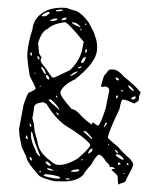

<svg xmlns="http://www.w3.org/2000/svg" viewBox="-65 -1061 930 1139"><g transform="rotate(5 400.0 -491.0)"><path d="M285.2 -1005.9Q301.8 -1000 346.7 -992.2Q381.8 -977.5 421.9 -932.6Q465.8 -868.2 465.8 -857.4Q486.3 -820.3 486.3 -771.5Q486.3 -696.3 372.1 -588.9Q305.7 -550.8 292 -508.8V-502Q292 -481.4 367.2 -411.1Q392.6 -411.1 431.6 -372.1Q457 -350.6 493.2 -329.1V-331.1Q493.2 -337.9 500 -342.8L527.3 -327.1H534.2Q548.8 -349.6 567.4 -431.6L579.1 -536.1V-541Q579.1 -558.6 554.7 -561.5H551.8L534.2 -556.6H531.2L529.3 -566.4Q540 -634.8 549.8 -634.8Q565.4 -664.1 572.3 -664.1L588.9 -666H597.7Q621.1 -666 661.1 -627.9Q724.6 -586.9 765.6 -545.9V-544.9L758.8 -520.5V-500Q758.8 -491.2 734.4 -476.6H731.4Q687.5 -493.2 672.9 -493.2H664.1Q655.3 -493.2 649.4 -435.5Q595.7 -292 595.7 -260.7Q598.6 -253.9 661.1 -210.9Q703.1 -169.9 734.4 -149.4Q759.8 -125 759.8 -114.3Q759.8 -100.6 725.6 -23.4Q725.6 -4.9 693.4 3.9L684.6 10.7H683.6Q678.7 10.7 672.9 -39.1Q668 -47.9 633.8 -71.3V-73.2Q633.8 -77.1 652.3 -80.1V-81.1Q652.3 -85.9 635.7 -89.8H629.9L625 -86.9H622.1Q622.1 -102.5 597.7 -117.2Q571.3 -155.3 549.8 -155.3Q534.2 -145.5 510.7 -91.8Q475.6 -46.9 472.7 -32.2Q433.6 22.5 322.3 22.5L303.7 24.4Q214.8 12.7 201.2 -7.8Q136.7 -68.4 127.9 -93.8Q124 -107.4 91.8 -160.2Q66.4 -240.2 66.4 -267.6L80.1 -408.2Q97.7 -486.3 107.4 -486.3Q143.6 -505.9 143.6 -515.6Q132.8 -537.1 102.5 -584Q76.2 -685.5 76.2 -716.8Q76.2 -788.1 93.8 -859.4Q93.8 -939.5 173.8 -983.4Q220.7 -1005.9 285.2 -1005.9ZM223.6 -985.4V-980.5Q262.7 -983.4 262.7 -990.2V-992.2L257.8 -994.1Q235.4 -992.2 223.6 -985.4ZM141.6 -948.2 144.5 -944.3H151.4Q171.9 -944.3 187.5 -966.8V-969.7L184.6 -973.6Q164.1 -973.6 141.6 -948.2ZM260.7 -930.7H266.6Q290 -933.6 290 -946.3L285.2 -948.2Q265.6 -948.2 260.7 -930.7ZM192.4 -921.9V-920.9H203.1Q237.3 -925.8 237.3 -937.5H226.6Q210.9 -937.5 192.4 -921.9ZM324.2 -923.8V-921.9Q324.2 -914.1 376 -898.4H377V-900.4Q356.4 -923.8 333 -923.8ZM401.4 -923.8Q401.4 -914.1 411.1 -914.1V-917L404.3 -923.8ZM134.8 -782.2 144.5 -730.5V-722.7Q149.4 -722.7 157.2 -705.1Q162.1 -705.1 162.1 -698.2L158.2 -688.5V-684.6Q158.2 -669.9 191.4 -640.6Q232.4 -586.9 239.3 -586.9H244.1Q248 -586.9 335 -638.7Q380.9 -685.5 396.5 -754.9L403.3 -814.5Q300.8 -920.9 281.2 -920.9Q210.9 -904.3 184.6 -873Q156.2 -858.4 143.6 -818.4Q134.8 -792 134.8 -782.2ZM377 -886.7V-884.8L380.9 -880.9H383.8V-889.6H380.9ZM417 -757.8V-754.9L419.9 -751H421.9L426.8 -756.8V-770.5L423.8 -773.4Q417 -771.5 417 -757.8ZM93.8 -722.7V-711.9L100.6 -705.1H103.5V-713.9Q103.5 -722.7 96.7 -725.6ZM399.4 -695.3V-688.5H401.4Q418.9 -688.5 423.8 -723.6L421.9 -725.6H418Q399.4 -710.9 399.4 -695.3ZM137.7 -707V-703.1Q137.7 -690.4 146.5 -686.5L150.4 -689.5V-695.3Q142.6 -707 139.6 -707ZM382.8 -654.3H383.8Q389.6 -654.3 403.3 -662.1V-668Q382.8 -665 382.8 -654.3ZM167 -643.6 165 -641.6V-640.6Q185.5 -604.5 192.4 -604.5H196.3V-607.4Q182.6 -643.6 167 -643.6ZM339.8 -607.4 341.8 -606.4H342.8Q357.4 -609.4 382.8 -633.8L383.8 -634.8V-636.7H382.8Q362.3 -631.8 339.8 -607.4ZM611.3 -620.1V-618.2Q611.3 -604.5 627 -604.5H628.9L631.8 -607.4Q626 -620.1 616.2 -620.1ZM127.9 -604.5 130.9 -600.6H134.8V-604.5L130.9 -607.4ZM198.2 -599.6V-588.9Q206.1 -573.2 216.8 -573.2H218.8V-579.1Q218.8 -588.9 203.1 -599.6ZM688.5 -580.1V-577.1Q699.2 -557.6 725.6 -547.9V-551.8Q710 -575.2 690.4 -580.1ZM650.4 -549.8 649.4 -547.9V-545.9Q650.4 -541 659.2 -541H661.1V-545.9ZM165 -529.3V-527.3H170.9L173.8 -531.2V-532.2H168.9ZM713.9 -502 720.7 -498Q738.3 -502.9 738.3 -508.8V-518.6H734.4Q713.9 -512.7 713.9 -502ZM623 -510.7V-498H627L633.8 -504.9V-511.7L629.9 -515.6H628.9ZM267.6 -481.4V-479.5Q267.6 -474.6 276.4 -470.7L278.3 -472.7V-474.6L271.5 -481.4ZM226.6 -454.1V-452.1Q237.3 -439.5 292 -401.4H294.9V-404.3Q252.9 -455.1 233.4 -457H230.5ZM143.6 -401.4V-383.8L139.6 -335.9Q150.4 -314.5 160.2 -257.8Q174.8 -224.6 189.5 -175.8Q207 -130.9 271.5 -91.8Q296.9 -74.2 308.6 -74.2H315.4Q363.3 -74.2 428.7 -122.1Q489.3 -183.6 495.1 -206.1V-210.9Q462.9 -249 333 -313.5Q270.5 -352.5 216.8 -426.8Q203.1 -435.5 198.2 -435.5H189.5Q143.6 -425.8 143.6 -401.4ZM278.3 -383.8Q278.3 -374 292 -367.2H293.9Q293.9 -377 280.3 -383.8ZM565.4 -322.3 567.4 -320.3H568.4L582 -339.8V-349.6H579.1Q574.2 -349.6 565.4 -322.3ZM126 -303.7V-301.8Q127.9 -285.2 132.8 -285.2H136.7V-294.9Q131.8 -303.7 126 -303.7ZM449.2 -285.2V-283.2L500 -244.1H503.9V-247.1Q468.8 -288.1 454.1 -288.1H452.1ZM139.6 -255.9V-244.1Q139.6 -212.9 165 -165Q168.9 -164.1 180.7 -134.8Q196.3 -117.2 201.2 -115.2H205.1V-117.2L165 -199.2Q146.5 -255.9 143.6 -255.9ZM110.4 -230.5V-216.8L116.2 -210.9H123V-214.8L116.2 -230.5ZM599.6 -219.7 602.5 -216.8H606.4V-219.7L602.5 -223.6ZM643.6 -192.4V-190.4Q653.3 -175.8 659.2 -173.8H663.1V-175.8Q658.2 -192.4 643.6 -192.4ZM486.3 -158.2V-156.2H488.3Q510.7 -168 510.7 -182.6V-187.5H508.8Q495.1 -187.5 486.3 -158.2ZM650.4 -163.1Q650.4 -155.3 690.4 -137.7H697.3L700.2 -141.6V-142.6Q681.6 -167 659.2 -167H654.3ZM449.2 -115.2V-112.3H452.1L458 -117.2V-121.1H454.1ZM720.7 -117.2V-115.2Q724.6 -107.4 731.4 -107.4V-115.2L725.6 -121.1H724.6ZM668 -108.4 670.9 -105.5Q683.6 -107.4 683.6 -112.3V-114.3Q681.6 -119.1 672.9 -119.1Q668 -117.2 668 -108.4ZM144.5 -105.5 143.6 -103.5V-98.6Q150.4 -85 158.2 -85V-86.9Q158.2 -105.5 144.5 -105.5ZM240.2 -87.9V-83Q252.9 -64.5 264.6 -64.5H269.5Q273.4 -64.5 273.4 -69.3Q256.8 -87.9 244.1 -87.9ZM705.1 -57.6V-55.7H710.9L713.9 -59.6V-60.5H709ZM356.4 -57.6V-55.7H360.4V-57.6ZM396.5 -43.9V-40Q440.4 -42 444.3 -52.7V-53.7L440.4 -57.6H430.7Q396.5 -49.8 396.5 -43.9ZM252.9 -48.8V-45.9Q252.9 -38.1 281.2 -37.1H293.9Q277.3 -48.8 255.9 -48.8ZM314.5 -40V-37.1H317.4V-40ZM208 -25.4V-21.5H211.9V-19.5L216.8 -21.5V-26.4L212.9 -30.3ZM235.4 -5.9Q235.4 2 300.8 7.8H321.3Q333 7.8 335 2Q335 -10.7 255.9 -12.7Q235.4 -11.7 235.4 -5.9ZM367.2 3.9V5.9L376 7.8H389.6L392.6 3.9L389.6 1H370.1Z"/></g></svg>

Font: Love Ya Like A Sister
Style: Regular
Weight: 400
Designer: Kimberly Geswein
Foundry: Kimberly Geswein
Version: Version 1.002 2007